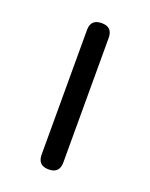

<svg xmlns="http://www.w3.org/2000/svg" viewBox="-102 -554 478 611"><g transform="rotate(20 137.0 -248.0)"><path d="M137.5 0Q100.5 0 100.5 -37V-459Q100.5 -495.5 137.5 -495.5Q174 -495.5 174 -459V-37Q174 0 137.5 0Z"/></g></svg>

Font: Jura Light SemiBold
Style: Regular
Weight: 600
Version: Version 5.106